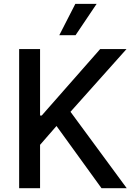

<svg xmlns="http://www.w3.org/2000/svg" viewBox="-20 -984 704 1004"><path d="M80.1 0Q80.1 -181.6 80.1 -727.5Q107.4 -727.5 189.5 -727.5Q189.5 -640.6 189.5 -379.9Q191.4 -379.9 198.2 -379.9Q274.4 -466.8 503.9 -727.5Q538.1 -727.5 641.6 -727.5Q568.4 -645.5 348.6 -399.4Q421.9 -299.8 642.6 0Q609.4 0 510.7 0Q452.1 -81.1 275.4 -325.2Q253.9 -299.8 189.5 -226.6Q189.5 -169.9 189.5 0Q162.1 0 80.1 0ZM290 -799.8Q311.5 -840.8 374 -963.9Q401.4 -963.9 485.4 -963.9Q458 -922.9 375 -799.8Q354.5 -799.8 290 -799.8Z"/></svg>

Font: DeepSea
Style: Medium
Weight: 500
Designer: Stem
Version: Version 3.019;git-0a5106e0b